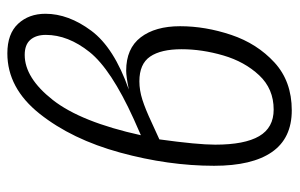

<svg xmlns="http://www.w3.org/2000/svg" viewBox="-162 -620 794 509"><g transform="rotate(-90 234.5 -366.0)"><path d="M419 -285Q419 -218 396 -149.5Q373 -81 323 -35Q273 11 196 11Q122 11 85.5 -41.5Q49 -94 49 -195Q49 -316 84 -444Q119 -572 187 -657.5Q255 -743 347 -743Q399 -743 425.5 -714.5Q452 -686 452 -642Q452 -581 407 -520.5Q362 -460 251 -421Q286 -428 301 -428Q360 -428 389.5 -389.5Q419 -351 419 -285ZM130 -389 173 -408Q305 -468 350.5 -525Q396 -582 396 -641Q396 -667 383 -682Q370 -697 343 -697Q282 -697 223.5 -622.5Q165 -548 130 -389ZM358 -281Q358 -336 338.5 -364.5Q319 -393 273 -393Q249 -393 224 -385Q199 -377 165 -361L119 -340Q105 -239 105 -192Q105 -114 127.5 -75.5Q150 -37 198 -37Q253 -37 289 -75.5Q325 -114 341.5 -170.5Q358 -227 358 -281Z"/></g></svg>

Font: Fira Sans Extra Condensed Light
Style: Italic
Weight: 300
Width: 3
Italic angle: -8°
Designer: Carrois Corporate & Edenspiekermann AG
Foundry: Carrois Corporate GbR & Edenspiekermann AG
Version: Version 4.203